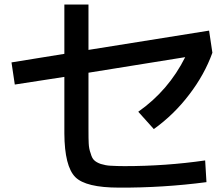

<svg xmlns="http://www.w3.org/2000/svg" viewBox="-20 -816 977 855"><path d="M899.4 -4.9Q705.1 20.5 509.8 19.5Q362.3 19.5 315.4 -27.3Q267.6 -75.2 266.6 -221.7V-473.6L45.9 -439.5L31.2 -538.1L266.6 -576.2V-795.9H374V-593.8L911.1 -679.7L925.8 -581.1Q890.6 -483.4 822.3 -394.5Q754.9 -305.7 665 -241.2L595.7 -318.4Q730.5 -413.1 804.7 -561.5L374 -492.2V-243.2Q374 -194.3 375 -177.7Q376 -153.3 383.8 -132.8Q389.6 -111.3 399.4 -102.5Q409.2 -92.8 428.7 -85.9Q451.2 -79.1 470.7 -78.1Q502.9 -76.2 534.2 -76.2Q717.8 -76.2 893.6 -101.6Z"/></svg>

Font: RobotoJAA
Style: Medium
Weight: 500
Version: Version 2.05; 2016-11-05